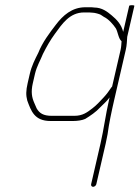

<svg xmlns="http://www.w3.org/2000/svg" viewBox="-20 -480 539 741"><path d="M445.5 -288 412.7 -146C411.9 -145.3 411 -144.3 410 -143C400.2 -128.4 391.5 -116.2 380 -104C366.5 -89.7 353.4 -74.7 337.4 -62.5C316.5 -46.5 299.7 -33 266.6 -33H179.6C147.1 -33 132 -43.2 121.3 -62L112.2 -83C103.1 -103.8 98.8 -124.6 106.7 -159L115 -195C121.9 -224.6 135.8 -246.9 145.8 -272C160.1 -300.4 174 -324.9 191.6 -349C219.5 -387.2 248.2 -432 304.7 -432H323.7C328.4 -432 333 -431.7 337.5 -431C345.4 -431 363.2 -426.1 368.7 -423L380.8 -415C399.1 -406.3 416.8 -386.1 427.4 -370C435.1 -355.9 437.3 -330.3 449.1 -321C448.3 -311.7 448.3 -300.2 445.5 -288ZM339.4 241C344.6 241 350.4 236.3 351.7 231L387.9 74C390.2 64 392.7 52 395.2 38C400.6 -3.4 410.5 -49.6 420.9 -95L465.5 -288C469.9 -307 469.6 -322.2 471 -338L498.5 -457C499 -459 495.9 -460 489.2 -460C482.5 -460 479 -459 478.5 -457L455.4 -357C448.8 -385 430.8 -404.3 410.7 -421C394.4 -434.5 374 -451 343.1 -451C338.6 -451.7 333.7 -452 328.4 -452H309.4C257.5 -452 222.7 -420.1 195.9 -385C171.3 -353 144.2 -317.5 127.7 -276C114.9 -250.6 102.2 -226.2 95 -195L86.7 -159C80.1 -130.5 79.8 -112.1 85.2 -92C99.9 -52.3 112.4 -13 175 -13H262C278.7 -13 297.1 -15.7 308.8 -21C328 -32.7 350.7 -48 366 -65C379.5 -78.8 391.6 -88.4 403 -104L400.9 -95C387.5 -36.7 380.6 19 367.9 74L331.7 231C330.4 236.3 334.1 241 339.4 241Z"/></svg>

Font: HoneyBee
Style: UltLitIt
Weight: 100
Foundry: Cannot Into Space Fonts
Version: Version 0.89